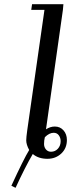

<svg xmlns="http://www.w3.org/2000/svg" viewBox="-20 -749 344 915"><path d="M34.2 136.2Q92.8 8.8 119.1 -34.2Q105 -60.1 105 -80.1Q105 -93.8 109.9 -128.9L191.9 -702.1H128.9L132.8 -729H282.2L279.8 -702.1L199.2 -132.8Q219.7 -146 241.2 -146Q266.6 -146 282.7 -127.7Q298.8 -109.4 298.8 -82Q298.8 -42.5 272 -17.3Q245.1 7.8 206.1 7.8Q163.1 7.8 136.2 -15.1Q100.1 46.4 54.2 146ZM189.9 -63Q189.9 -47.4 199.2 -36.6Q208.5 -25.9 223.1 -25.9Q242.7 -25.9 255.9 -40.3Q269 -54.7 269 -76.2Q269 -92.3 260.3 -104.2Q251.5 -116.2 235.8 -116.2Q214.8 -116.2 193.8 -95.2Q189.9 -79.6 189.9 -63Z"/></svg>

Font: Dehuti Alt
Style: Bold-Italic
Weight: 700
Version: Version 1.2